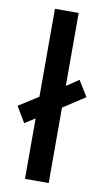

<svg xmlns="http://www.w3.org/2000/svg" viewBox="-97 -896 466 845"><g transform="rotate(10 136.0 -473.0)"><path d="M78 -93V-363L32 -334L-10 -404L78 -460V-853H184V-527L239 -564L282 -494L184 -430V-93Z"/></g></svg>

Font: Noto Sans Telugu UI Medium
Style: Regular
Weight: 500
Designer: Jelle Bosma - Monotype Design Team
Foundry: Monotype Imaging Inc.
Version: Version 2.005; ttfautohint (v1.8.4.7-5d5b)